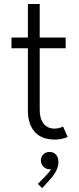

<svg xmlns="http://www.w3.org/2000/svg" viewBox="-20 -707 403 982"><path d="M122.6 -142.1V-460H38.6V-515.1H122.6V-686.5H183.1V-515.1H315.9V-460H183.1V-144.5Q183.1 -99.6 203.1 -74.5Q223.1 -49.3 259.8 -49.3Q280.8 -49.3 302.7 -59.6L326.2 -6.3Q294.9 6.8 259.8 6.8Q192.4 6.8 157.5 -32.7Q122.6 -72.3 122.6 -142.1ZM173.8 233.4 211.9 194.8Q234.9 170.9 241.2 157.2Q237.8 158.7 232.9 158.7Q215.8 158.7 202.4 145.8Q189 132.8 189 113.8Q189 94.7 202.1 82.3Q215.3 69.8 232.9 70.3Q253.9 69.8 266.4 84Q278.8 98.1 278.8 121.6Q278.8 146.5 265.1 170.7Q251.5 194.8 235.8 210.9L195.8 255.4Z"/></svg>

Font: Reddit Sans Light
Style: Regular
Weight: 300
Designer: Stephen Hutchings
Foundry: Reddit
Version: Version 1.013